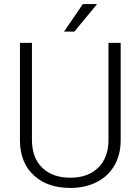

<svg xmlns="http://www.w3.org/2000/svg" viewBox="-20 -924 697 954"><path d="M579.6 -710.9V-225.6Q579.1 -153.8 547.9 -100.6Q516.6 -47.4 459.7 -18.8Q402.8 9.8 329.1 9.8Q216.8 9.8 149.2 -51.5Q81.5 -112.8 79.1 -221.2V-710.9H138.7V-230Q138.7 -140.1 189.9 -90.6Q241.2 -41 329.1 -41Q417 -41 468 -90.8Q519 -140.6 519 -229.5V-710.9ZM391.6 -903.8H462.4L349.6 -767.1H298.3Z"/></svg>

Font: Roboto-Light
Style: Regular
Weight: 300
Designer: Google
Version: Version 2.137; 2017